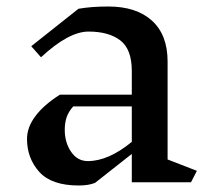

<svg xmlns="http://www.w3.org/2000/svg" viewBox="-20 -560 652 590"><path d="M567 0H385V-87L272 2Q252 10 222 10Q138 10 100.5 -32Q63 -74 63 -133Q63 -169 89 -203.5Q115 -238 164 -269H385V-342Q385 -409 349.5 -436Q314 -463 252 -463Q191 -463 106 -384L76 -418L221 -533Q260 -540 313 -540Q399 -540 447 -496.5Q495 -453 495 -371V-70L585 -35ZM385 -124V-233H205Q190 -216 184.5 -199Q179 -182 179 -161Q179 -122 198.5 -93.5Q218 -65 250 -65Q313 -65 385 -124Z"/></svg>

Font: Inknut Antiqua Light
Style: Regular
Weight: 300
Designer: Claus Eggers Sørensen
Foundry: Claus Eggers Sørensen
Version: Version 1.003; ttfautohint (v1.8.2) -l 8 -r 50 -G 200 -x 14 